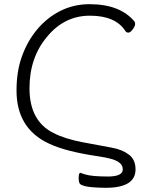

<svg xmlns="http://www.w3.org/2000/svg" viewBox="-20 -733 743 918"><path d="M567 77Q567 54 543.5 39.5Q520 25 454 15Q295 -8 215 -46Q59 -118 59 -300Q59 -389 83 -458Q109 -534 157 -591.5Q205 -649 269 -681Q333 -713 408 -713Q555 -713 624 -629Q626 -626 626 -617Q626 -608 614.5 -592.5Q603 -577 594 -577Q585 -577 580 -584Q533 -658 410 -658Q287 -658 204 -556Q121 -457 121 -311Q121 -154 236 -97Q290 -69 377.5 -52.5Q465 -36 514.5 -27Q564 -18 596 6Q628 30 628 77Q628 165 485 165Q418 164 391 158Q364 152 360 143Q356 134 356 119.5Q356 105 358.5 99Q361 93 363 93Q375 97 387 101Q419 111 499 111Q567 110 567 77Z"/></svg>

Font: Moon Stars Kai T Light
Style: Regular
Weight: 300
Designer: GuiWonder
Version: Version 1.101